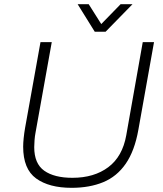

<svg xmlns="http://www.w3.org/2000/svg" viewBox="-20 -888 780 920"><path d="M323 12Q215 12 153 -33Q91 -78 91 -185Q91 -203 93.5 -227Q96 -251 100 -274L174 -686H228L150 -251Q147 -236 145.5 -216Q144 -196 144 -183Q144 -104 192 -70Q240 -36 327 -36Q431 -36 499 -87Q567 -138 585 -240L664 -686H718L643 -266Q625 -165 582.5 -103.5Q540 -42 474.5 -15Q409 12 323 12ZM615 -868 486 -736H434L352 -868H405L477 -754H447L558 -868Z"/></svg>

Font: Archivo SemiBold Thin
Style: Italic
Weight: 250
Italic angle: -10°
Version: Version 2.001